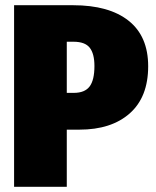

<svg xmlns="http://www.w3.org/2000/svg" viewBox="-20 -716 597 736"><path d="M548 -462Q548 -344 477.5 -281.5Q407 -219 284 -219H236V0H34V-696H260Q398 -696 473 -636.5Q548 -577 548 -462ZM342 -463Q342 -510 324 -533Q306 -556 262 -556H236V-360H263Q305 -360 323.5 -384.5Q342 -409 342 -463Z"/></svg>

Font: Fira Sans Condensed Black
Style: Regular
Weight: 900
Width: 3
Designer: Carrois Corporate & Edenspiekermann AG
Foundry: Carrois Corporate GbR & Edenspiekermann AG
Version: Version 4.203